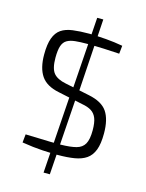

<svg xmlns="http://www.w3.org/2000/svg" viewBox="-135 -882 833 1094"><g transform="rotate(15 281.0 -335.5)"><path d="M280 -702Q328 -701 378.5 -697Q429 -693 478 -684L473 -636Q430 -639 380 -641Q330 -643 282 -643Q241 -643 212 -640Q183 -637 164 -626Q145 -615 136.5 -590Q128 -565 128 -520Q128 -456 150 -429.5Q172 -403 223 -393L367 -363Q446 -347 476.5 -302Q507 -257 507 -174Q507 -113 493 -76.5Q479 -40 451.5 -21Q424 -2 382 5Q340 12 282 12Q246 12 193 9Q140 6 72 -5L77 -54Q128 -53 162.5 -51.5Q197 -50 225 -49.5Q253 -49 285 -49Q343 -50 376.5 -59Q410 -68 425 -94.5Q440 -121 440 -175Q440 -220 430 -245.5Q420 -271 399 -284.5Q378 -298 343 -304L197 -335Q123 -350 92 -395.5Q61 -441 61 -521Q61 -582 74.5 -618.5Q88 -655 114.5 -673Q141 -691 182.5 -696.5Q224 -702 280 -702ZM265 -352 302 -349 269 130H232ZM335 -801 306 -349 268 -352 299 -801Z"/></g></svg>

Font: Exo 2 Light
Style: Regular
Weight: 300
Designer: Natanael Gama
Foundry: Natanael Gama
Version: Version 2.010